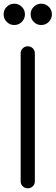

<svg xmlns="http://www.w3.org/2000/svg" viewBox="-35 -1020 301 1040"><path d="M76.9 -731.9Q76.9 -747.3 88.3 -758.3Q99.6 -769.3 115.5 -769.3Q131.3 -769.3 142.6 -758.3Q153.8 -747.3 153.8 -731.9V-37.4Q153.8 -22 142.6 -11Q131.3 0 115.5 0Q99.6 0 88.3 -11Q76.9 -22 76.9 -37.4ZM83.1 -901.5Q66.2 -884.5 42.2 -884.5Q18.3 -884.5 1.5 -901.5Q-15.4 -918.5 -15.4 -942.4Q-15.4 -966.3 1.5 -983.2Q18.3 -1000 42.2 -1000Q66.2 -1000 83.1 -983.2Q100.1 -966.3 100.1 -942.4Q100.1 -918.5 83.1 -901.5ZM229.2 -901.5Q212.4 -884.5 188.5 -884.5Q164.6 -884.5 147.7 -901.5Q130.9 -918.5 130.9 -942.4Q130.9 -966.3 147.7 -983.2Q164.6 -1000 188.5 -1000Q212.4 -1000 229.2 -983.2Q246.1 -966.3 246.1 -942.4Q246.1 -918.5 229.2 -901.5Z"/></svg>

Font: Tecnico
Style: Grueso
Weight: 700
Version: Version 1.3